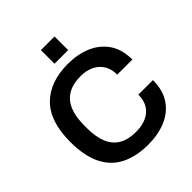

<svg xmlns="http://www.w3.org/2000/svg" viewBox="-237 -1030 1195 1195"><g transform="rotate(-45 360.5 -432.5)"><path d="M378 12Q273 12 198.5 -25Q124 -62 84.5 -140.5Q45 -219 45 -343Q45 -524 133 -611Q221 -698 378 -698Q463 -698 531.5 -669Q600 -640 640.5 -581.5Q681 -523 681 -433H548Q548 -483 526.5 -517.5Q505 -552 467 -570Q429 -588 380 -588Q312 -588 267 -561.5Q222 -535 200.5 -483Q179 -431 179 -354V-332Q179 -254 200.5 -202Q222 -150 266.5 -124Q311 -98 380 -98Q432 -98 471 -115.5Q510 -133 531.5 -167.5Q553 -202 553 -252H681Q681 -162 641 -103.5Q601 -45 532.5 -16.5Q464 12 378 12ZM320 -757V-877H440V-757Z"/></g></svg>

Font: Archivo SemiBold
Style: Regular
Weight: 600
Designer: Hector Gatti
Foundry: Omnibus-Type
Version: Version 2.001